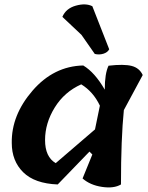

<svg xmlns="http://www.w3.org/2000/svg" viewBox="-20 -845 665 865"><path d="M383 -162 240 -14Q136 -18 84.5 -69Q33 -120 33 -201Q31 -326 126.5 -436.5Q222 -547 355 -550Q407 -519 452 -441V-442Q452 -514 469 -549Q538 -557 573 -548Q608 -539 623 -507L538 -349Q525 -220 525 -14Q493 5 439.5 -3Q386 -11 352 -41L396 -149ZM231 -110Q293 -163 408 -262L430 -369Q400 -432 346 -465Q270 -431 226.5 -360.5Q183 -290 183 -214Q183 -138 231 -110ZM407 -602 347 -688 261 -769Q277 -807 321.5 -819.5Q366 -832 396 -817L472 -623Q465 -609 446 -603Q427 -597 407 -602Z"/></svg>

Font: Tillana SemiBold
Style: Regular
Weight: 600
Designer: Lipi Raval (Devanagari, Latin), Jonny Pinhorn (Latin)
Foundry: Indian Type Foundry
Version: Version 2.003;PS 1.0;hotconv 1.0.79;makeotf.lib2.5.61930; tt